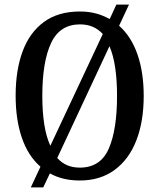

<svg xmlns="http://www.w3.org/2000/svg" viewBox="-20 -775 693 835"><path d="M156 -50Q102 -97 75 -176Q48 -255 48 -359Q48 -470 78.5 -552Q109 -634 171 -679.5Q233 -725 328 -725Q365 -725 397 -716.5Q429 -708 457 -692L486 -755H541L498 -663Q551 -616 578 -538Q605 -460 605 -358Q605 -247 573 -164.5Q541 -82 478.5 -36Q416 10 327 10Q252 10 197 -21L168 40H114ZM427 -627Q389 -669 328 -669Q240 -669 202 -587.5Q164 -506 164 -358Q164 -289 172.5 -234.5Q181 -180 199 -141ZM327 -46Q417 -46 453 -128.5Q489 -211 489 -358Q489 -426 481 -480.5Q473 -535 456 -574L229 -88Q266 -46 327 -46Z"/></svg>

Font: Noto Serif Tamil Condensed Medium
Style: Regular
Weight: 500
Width: 3
Designer: Indian Type Foundry, Tom Grace, and the Monotype Design Team
Foundry: Monotype Imaging Inc.
Version: Version 2.004; ttfautohint (v1.8.4.7-5d5b)